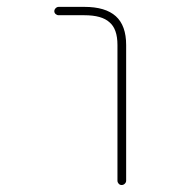

<svg xmlns="http://www.w3.org/2000/svg" viewBox="-20 -564 540 561"><path d="M323.2 -36.1V-432.6Q323.2 -479.5 299.8 -499Q277.3 -519.5 226.6 -519.5H151.4Q146.5 -519.5 142.6 -522.9Q138.7 -526.4 138.7 -531.2Q138.7 -536.1 142.6 -540Q146.5 -543.9 151.4 -543.9H226.6Q288.1 -543.9 318.4 -516.6Q348.6 -489.3 348.6 -432.6V-36.1Q348.6 -31.2 344.7 -27.3Q340.8 -23.4 335.4 -23.4Q330.1 -23.4 326.7 -27.3Q323.2 -31.2 323.2 -36.1Z"/></svg>

Font: Rounded-X Mgen+ 2m thin
Style: Regular
Weight: 100
Designer: [Source Han Sans]
Ryoko NISHIZUKA  (kana & ideographs); Paul D. Hunt (Latin, Greek & Cyrillic); Wenlong ZHANG  (bopomofo
Version: Version 1.059.20150602